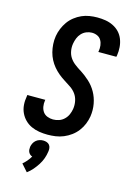

<svg xmlns="http://www.w3.org/2000/svg" viewBox="-145 -815 791 1143"><g transform="rotate(15 250.0 -243.5)"><path d="M201 8Q175 8 149.5 4Q124 0 101 -10.5Q78 -21 60.5 -38.5Q43 -56 32.5 -78.5Q22 -101 20 -127Q18 -153 23 -180L24 -189H135L134 -184Q131 -166 134 -147.5Q137 -129 147 -115Q157 -101 174 -94.5Q191 -88 209 -88Q227 -88 245 -94Q263 -100 277 -113.5Q291 -127 298.5 -144Q306 -161 309 -179Q313 -204 308 -228.5Q303 -253 289.5 -271.5Q276 -290 256 -303.5Q236 -317 216 -329.5Q196 -342 178 -357Q160 -372 145 -390Q130 -408 119 -429Q108 -450 102 -473.5Q96 -497 94.5 -522Q93 -547 97 -572Q101 -596 110.5 -619Q120 -642 134.5 -662.5Q149 -683 169.5 -699Q190 -715 212.5 -725Q235 -735 259.5 -739Q284 -743 308 -743Q334 -743 358.5 -739Q383 -735 405.5 -724Q428 -713 444.5 -695.5Q461 -678 470 -655Q479 -632 481 -606.5Q483 -581 479 -555L477 -546H366L367 -551Q370 -569 368 -586.5Q366 -604 357.5 -618.5Q349 -633 333.5 -640Q318 -647 300 -647Q283 -647 266 -640Q249 -633 236.5 -619.5Q224 -606 217.5 -589.5Q211 -573 208 -556Q204 -533 208 -510Q212 -487 224 -469Q236 -451 253.5 -437.5Q271 -424 290 -412H291Q322 -392 349 -367.5Q376 -343 394 -311Q412 -279 419 -241Q426 -203 420 -163Q416 -139 406.5 -115.5Q397 -92 381 -71Q365 -50 344 -34.5Q323 -19 299 -9Q275 1 250 4.5Q225 8 201 8ZM140 256 101 212Q114 201 126 187Q138 173 147 157Q139 155 133 149.5Q127 144 123.5 137Q120 130 119.5 121.5Q119 113 120 104Q122 93 127.5 82Q133 71 142.5 63Q152 55 163.5 51.5Q175 48 186 48Q197 48 207.5 51.5Q218 55 224.5 63Q231 71 232.5 82Q234 93 232 104Q229 126 221.5 147Q214 168 201.5 187.5Q189 207 174 224.5Q159 242 140 256Z"/></g></svg>

Font: Iosevka Term Curly
Style: Bold Italic
Weight: 700
Italic angle: -9°
Designer: Belleve Invis
Foundry: Belleve Invis
Version: Version 32.3.0